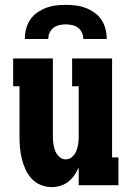

<svg xmlns="http://www.w3.org/2000/svg" viewBox="-20 -760 540 788"><path d="M192 8Q169 8 147 -1Q125 -10 109.5 -27Q94 -44 84.5 -65Q75 -86 69.5 -108.5Q64 -131 62 -154Q60 -177 60 -200V-406H34V-520H197V-200Q197 -185 199 -170Q201 -155 206.5 -141Q212 -127 223.5 -116.5Q235 -106 250 -106Q265 -106 276.5 -116.5Q288 -127 293.5 -141Q299 -155 301 -170Q303 -185 303 -200V-406H276V-520H440V-114H466V0H303V-73Q296 -56 285.5 -41Q275 -26 260.5 -14.5Q246 -3 228 2.5Q210 8 192 8ZM82 -600Q82 -621 87 -641Q92 -661 103.5 -678.5Q115 -696 132 -708Q149 -720 168.5 -727.5Q188 -735 208.5 -737.5Q229 -740 250 -740Q271 -740 291.5 -737.5Q312 -735 331.5 -727.5Q351 -720 368 -708Q385 -696 396.5 -678.5Q408 -661 413 -641Q418 -621 418 -600H322Q322 -613 316.5 -625.5Q311 -638 300.5 -646Q290 -654 276.5 -657Q263 -660 250 -660Q237 -660 223.5 -657Q210 -654 199.5 -646Q189 -638 183.5 -625.5Q178 -613 178 -600Z"/></svg>

Font: Iosevka Curly Slab Heavy
Style: Regular
Weight: 900
Monospace: yes
Designer: Belleve Invis
Foundry: Belleve Invis
Version: Version 22.1.2; ttfautohint (v1.8.4)